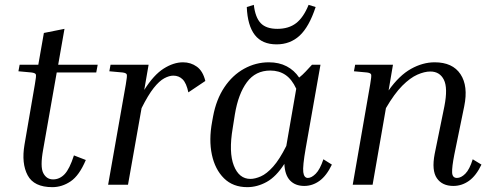

<svg xmlns="http://www.w3.org/2000/svg" viewBox="-20 -762 2028 792"><path d="M334 -102Q307 -38 271.5 -14Q236 10 196 10Q120 10 94 -39Q68 -88 81 -165L124 -415Q130 -448 128 -454.5Q126 -461 110 -463L56 -468L61 -495H138L161 -626L246 -643L220 -495H383L377 -463H214L158 -145Q145 -74 158.5 -48Q172 -22 199 -22Q226 -22 246.5 -43.5Q267 -65 285 -121Z M695 -450Q678 -450 657.5 -439Q637 -428 614 -399Q591 -370 564 -316L508 0H426L499 -414Q505 -448 503 -454.5Q501 -461 486 -463L431 -468L436 -495H593L575 -391Q614 -453 655 -479Q696 -505 735 -505Q767 -505 792 -487Q817 -469 827 -428L757 -381Q749 -419 733.5 -434.5Q718 -450 695 -450Z M1235 5Q1198 5 1176.5 -17.5Q1155 -40 1153 -86Q1119 -33 1080 -11.5Q1041 10 1000 10Q941 10 904 -26.5Q867 -63 854 -124Q841 -185 855 -260L859 -282Q872 -352 905.5 -402Q939 -452 987 -478.5Q1035 -505 1089 -505Q1131 -505 1162.5 -488.5Q1194 -472 1214 -442Q1228 -453 1241 -467Q1254 -481 1267 -495H1302L1241 -150Q1228 -76 1231 -52Q1234 -28 1250 -28Q1265 -28 1282.5 -45.5Q1300 -63 1314 -105L1349 -83Q1327 -37 1298 -16Q1269 5 1235 5ZM940 -234Q923 -134 944.5 -79Q966 -24 1013 -24Q1032 -24 1056 -34.5Q1080 -45 1106.5 -74.5Q1133 -104 1161 -160L1202 -396Q1184 -435 1157.5 -453Q1131 -471 1095 -471Q1034 -471 998.5 -423Q963 -375 949 -291ZM1124 -643Q1171 -643 1201.5 -666.5Q1232 -690 1253 -742L1282 -733Q1255 -651 1216 -615Q1177 -579 1121 -579Q1061 -579 1031 -618Q1001 -657 998 -733L1027 -742Q1033 -690 1055.5 -666.5Q1078 -643 1124 -643Z M1966 -83Q1944 -37 1914.5 -16Q1885 5 1850 5Q1804 5 1782 -27Q1760 -59 1773 -127L1813 -323Q1828 -399 1811 -433Q1794 -467 1755 -467Q1731 -467 1701.5 -454Q1672 -441 1639.5 -408.5Q1607 -376 1572 -316L1517 0H1435L1507 -414Q1513 -448 1511 -454.5Q1509 -461 1494 -463L1440 -468L1445 -495H1601L1583 -389Q1627 -451 1675.5 -478Q1724 -505 1773 -505Q1847 -505 1879.5 -456Q1912 -407 1895 -324L1854 -124Q1844 -73 1845 -50.5Q1846 -28 1865 -28Q1882 -28 1899.5 -45.5Q1917 -63 1930 -105Z"/></svg>

Font: Inria Serif
Style: Italic
Weight: 400
Italic angle: -10°
Designer: Black Foundry Team
Foundry: Black Foundry
Version: Version 1.000; ttfautohint (v1.8.3)